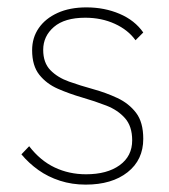

<svg xmlns="http://www.w3.org/2000/svg" viewBox="-20 -490 457 520"><path d="M212 10Q175 10 142.5 -0.5Q110 -11 84 -29.5Q58 -48 38 -72L59 -94Q89 -55 128 -36.5Q167 -18 213 -18Q270 -18 304 -42.5Q338 -67 338 -110Q338 -148 318.5 -170Q299 -192 268 -204Q237 -216 202.5 -226Q168 -236 137 -249.5Q106 -263 86.5 -287.5Q67 -312 67 -354Q67 -388 85 -414Q103 -440 136 -455Q169 -470 214 -470Q263 -470 304 -452.5Q345 -435 368 -402L347 -381Q327 -409 291 -425.5Q255 -442 211 -442Q155 -442 126 -417Q97 -392 97 -355Q97 -320 116.5 -300Q136 -280 167 -269Q198 -258 232.5 -248.5Q267 -239 298 -224.5Q329 -210 348.5 -184.5Q368 -159 368 -114Q368 -57 325.5 -23.5Q283 10 212 10Z"/></svg>

Font: Outfit Thin
Style: Regular
Weight: 100
Designer: Rodrigo Fuenzalida
Foundry: fragTYPE
Version: Version 1.100;gftools[0.9.27]